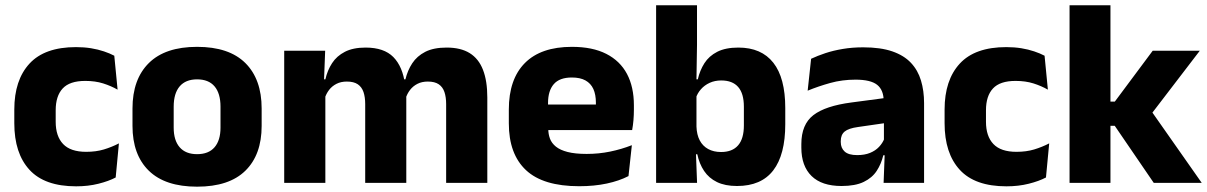

<svg xmlns="http://www.w3.org/2000/svg" viewBox="-20 -680 4490 714"><path d="M263.1 12.9Q146.1 12.9 89.7 -48.5Q33.2 -109.9 33.2 -221.7V-272.7Q33.2 -382.2 89.7 -443.5Q146.2 -504.8 262.7 -504.8Q292.4 -504.8 318.5 -500.6Q344.6 -496.3 366.5 -488.9Q388.4 -481.6 405 -472.8L417.3 -346.6Q393 -360.5 363.6 -369.8Q334.2 -379.1 297 -379.1Q239.1 -379.1 213.1 -351Q187.1 -323 187.1 -270V-227.3Q187.1 -173.4 214.7 -144.4Q242.2 -115.4 300.5 -115.4Q337.1 -115.4 366.3 -124.2Q395.5 -133 422.2 -146.8L410.2 -20Q384.1 -6.2 346 3.3Q308 12.9 263.1 12.9Z M712.9 14.2Q594.2 14.2 533.4 -45.2Q472.7 -104.6 472.7 -211.9V-276.5Q472.7 -385.4 533.6 -445.6Q594.5 -505.8 712.9 -505.8Q831.7 -505.8 892.4 -445.6Q953 -385.4 953 -276.5V-211.9Q953 -104.6 892.5 -45.2Q832.1 14.2 712.9 14.2ZM712.9 -106.7Q755.7 -106.7 777.8 -132.3Q800 -157.9 800 -205.5V-283.2Q800 -332.8 777.8 -358.9Q755.7 -384.9 712.9 -384.9Q670.5 -384.9 648.2 -358.9Q625.9 -332.8 625.9 -283.2V-205.5Q625.9 -157.9 648.2 -132.3Q670.5 -106.7 712.9 -106.7Z M1639.1 0V-293Q1639.1 -318.8 1632.8 -337.6Q1626.5 -356.4 1611.7 -366.5Q1596.8 -376.7 1571 -376.7Q1548.8 -376.7 1532.3 -368.2Q1515.8 -359.8 1504.9 -345.6Q1493.9 -331.4 1488.5 -313.5L1473.8 -385H1487.7Q1495.6 -418 1513.1 -444.7Q1530.6 -471.4 1561.5 -487.3Q1592.5 -503.1 1640.9 -503.1Q1693.5 -503.1 1726.8 -482.4Q1760.1 -461.7 1776.1 -420.4Q1792.2 -379.2 1792.2 -317.6V0ZM1036.9 0V-491.4H1189.2L1184.1 -359.2L1189.9 -354.2V0ZM1338.1 0V-293Q1338.1 -318.8 1331.8 -337.6Q1325.4 -356.4 1310.6 -366.5Q1295.7 -376.7 1269.9 -376.7Q1247.7 -376.7 1231.2 -368.2Q1214.7 -359.8 1203.8 -345.6Q1192.9 -331.4 1187.4 -313.5L1163.8 -385H1190Q1197.6 -418.5 1214.9 -445.1Q1232.1 -471.7 1262.6 -487.4Q1293.1 -503.1 1339.6 -503.1Q1408 -503.1 1442.8 -467.8Q1477.6 -432.4 1486.3 -365.4Q1487.8 -355.6 1489.4 -341.2Q1490.9 -326.7 1490.9 -315.2V0Z M2134 12.5Q1999.9 12.5 1936.1 -47.2Q1872.2 -107 1872.2 -221.4V-272.5Q1872.2 -385.7 1932.1 -445.8Q1991.9 -505.8 2106.7 -505.8Q2183.5 -505.8 2234.6 -479.7Q2285.8 -453.6 2311.6 -405.1Q2337.3 -356.5 2337.3 -288.5V-272.1Q2337.3 -253 2335.7 -233.3Q2334 -213.5 2330.8 -196.4H2193.1Q2194.8 -225.6 2195.4 -251.4Q2196 -277.2 2196 -297.9Q2196 -328.3 2186.5 -349.2Q2176.9 -370 2157.2 -380.9Q2137.5 -391.8 2106.7 -391.8Q2060.7 -391.8 2039.4 -367.1Q2018 -342.4 2018 -296.9V-252L2018.9 -235.3V-200.5Q2018.9 -181.3 2025.2 -164.4Q2031.5 -147.5 2047.3 -134.7Q2063.2 -121.9 2090.9 -114.8Q2118.7 -107.6 2161.6 -107.6Q2206.9 -107.6 2249 -116.3Q2291.1 -125 2329.7 -140.1L2317.2 -25.2Q2283.2 -7.5 2236.6 2.5Q2190.1 12.5 2134 12.5ZM1953.2 -196.4V-291.2H2300V-196.4Z M2720.7 11.7Q2676.5 11.7 2646.4 -2.9Q2616.3 -17.5 2598.4 -44.2Q2580.6 -70.8 2573 -106.4H2533.5L2570 -209.4Q2571 -179.2 2582.1 -158Q2593.2 -136.9 2613.5 -125.8Q2633.8 -114.7 2661.6 -114.7Q2703.3 -114.7 2724.8 -139.5Q2746.3 -164.2 2746.3 -213.5V-283.1Q2746.3 -332.2 2725.1 -356.5Q2703.9 -380.8 2662 -380.8Q2638.3 -380.8 2619.1 -372Q2599.9 -363.2 2586.7 -348.2Q2573.4 -333.3 2567.5 -314.5L2532.8 -385H2575Q2582.5 -418.1 2599.5 -444.9Q2616.6 -471.7 2647.3 -487.4Q2678.1 -503.1 2725.7 -503.1Q2811.5 -503.1 2855.8 -446.7Q2900.2 -390.3 2900.2 -278.2V-218.1Q2900.2 -104.7 2855.6 -46.5Q2811 11.7 2720.7 11.7ZM2419.9 0V-660.3H2572V-513.7L2569.5 -356.1L2570 -342.6V-154.2L2567.5 -124.3L2572.2 0Z M3265.9 0 3270.6 -123 3267.1 -130.7V-284L3266.2 -303.9Q3266.2 -345.1 3242 -364.5Q3217.8 -383.8 3161.3 -383.8Q3111.8 -383.8 3067.3 -371.4Q3022.8 -359 2983.5 -342.8L2996.3 -461.4Q3019.8 -472.5 3049.2 -482.3Q3078.7 -492.1 3114.1 -498Q3149.4 -504 3189.9 -504Q3254.5 -504 3298.1 -489Q3341.6 -474 3367.5 -446.4Q3393.5 -418.8 3404.9 -380.6Q3416.4 -342.5 3416.4 -296.4V0ZM3109.5 11.7Q3035.9 11.7 2998 -25.4Q2960 -62.6 2960 -131V-144.3Q2960 -217.1 3004.6 -251.7Q3049.3 -286.3 3146.8 -299L3278.8 -316.5L3287.8 -224.6L3170.8 -207.7Q3135.3 -202.8 3121 -190.8Q3106.6 -178.8 3106.6 -155.4V-151.8Q3106.6 -129.5 3121.1 -116.4Q3135.6 -103.2 3167.6 -103.2Q3195.5 -103.2 3215.6 -111.5Q3235.8 -119.8 3248.9 -133.8Q3262.1 -147.7 3268.6 -164.4L3290.1 -102.7H3264.8Q3257.1 -70.3 3240.2 -44.5Q3223.3 -18.6 3191.9 -3.5Q3160.6 11.7 3109.5 11.7Z M3722.6 12.9Q3605.6 12.9 3549.2 -48.5Q3492.7 -109.9 3492.7 -221.7V-272.7Q3492.7 -382.2 3549.2 -443.5Q3605.7 -504.8 3722.2 -504.8Q3751.9 -504.8 3778 -500.6Q3804.1 -496.3 3826 -488.9Q3847.9 -481.6 3864.5 -472.8L3876.8 -346.6Q3852.5 -360.5 3823.1 -369.8Q3793.7 -379.1 3756.5 -379.1Q3698.6 -379.1 3672.6 -351Q3646.6 -323 3646.6 -270V-227.3Q3646.6 -173.4 3674.2 -144.4Q3701.7 -115.4 3760 -115.4Q3796.6 -115.4 3825.8 -124.2Q3855 -133 3881.7 -146.8L3869.7 -20Q3843.6 -6.2 3805.5 3.3Q3767.5 12.9 3722.6 12.9Z M4270.5 0 4125.5 -212.1H4085.7V-302.1H4125.7L4266.7 -491.4H4441.8L4254.9 -247.3V-276.5L4448.9 0ZM3957.4 0V-660.3H4109.5V0Z"/></svg>

Font: Anek Tamil Medium
Style: Regular
Weight: 500
Designer: Aadarsh Rajan (Tamil), Yesha Goshar (Latin)
Foundry: Ek Type
Version: Version 1.003